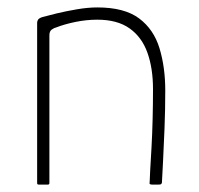

<svg xmlns="http://www.w3.org/2000/svg" viewBox="-20 -497 537 517"><path d="M84 0Q80 0 80 -4Q80 -112 80 -220Q80 -328 80 -436Q80 -440 82.5 -444Q85 -448 94 -451Q108 -455 133 -461Q158 -467 187.5 -472Q217 -477 242 -477Q315 -477 354.5 -447.5Q394 -418 409.5 -367Q425 -316 425 -253Q425 -202 423 -151.5Q421 -101 419 -62Q417 -23 416 -5Q415 -2 413.5 -1Q412 0 407 0H389Q385 0 383.5 -1.5Q382 -3 383 -7Q383 -15 384.5 -40Q386 -65 388 -100.5Q390 -136 391 -177Q392 -218 392 -257Q392 -313 377 -355Q362 -397 329 -420.5Q296 -444 242 -444Q213 -444 183.5 -438Q154 -432 131 -423Q126 -422 119.5 -417.5Q113 -413 113 -402Q113 -336 113 -269.5Q113 -203 113 -136.5Q113 -70 113 -4Q113 0 109 0Z"/></svg>

Font: Glory Thin
Style: Regular
Weight: 100
Designer: Robert Leuschke
Foundry: Robert Leuschke
Version: Version 1.011